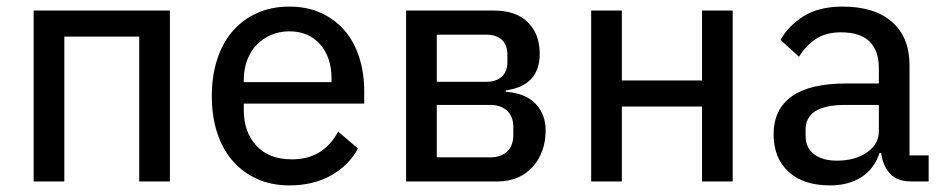

<svg xmlns="http://www.w3.org/2000/svg" viewBox="-20 -550 2864 582"><path d="M82 -518H495V0H402V-439H175V0H82Z M857 12Q803 12 759.5 -7.5Q716 -27 685.5 -62Q655 -97 638.5 -147Q622 -197 622 -259Q622 -320 638.5 -370.5Q655 -421 685.5 -456Q716 -491 759.5 -510.5Q803 -530 857 -530Q911 -530 953.5 -510.5Q996 -491 1025 -457Q1054 -423 1069 -376Q1084 -329 1084 -275V-236H719V-215Q719 -150 757 -108.5Q795 -67 865 -67Q914 -67 949 -89Q984 -111 1005 -151L1065 -100Q1038 -49 984 -18.5Q930 12 857 12ZM857 -455Q827 -455 801.5 -444Q776 -433 757.5 -413.5Q739 -394 729 -367Q719 -340 719 -308V-301H985V-311Q985 -376 950.5 -415.5Q916 -455 857 -455Z M1211 -518H1478Q1544 -518 1580 -482.5Q1616 -447 1616 -387Q1616 -290 1513 -276V-272Q1574 -267 1604 -235Q1634 -203 1634 -154Q1634 -122 1624 -94Q1614 -66 1595.5 -45Q1577 -24 1550 -12Q1523 0 1489 0H1211ZM1465 -73Q1498 -73 1517 -90.5Q1536 -108 1536 -141V-165Q1536 -197 1517 -214.5Q1498 -232 1465 -232H1304V-73ZM1453 -302Q1484 -302 1501 -317.5Q1518 -333 1518 -362V-385Q1518 -414 1501 -429.5Q1484 -445 1453 -445H1304V-302Z M1772 -518H1865V-306H2108V-518H2201V0H2108V-227H1865V0H1772Z M2742 0Q2699 0 2677.5 -24Q2656 -48 2651 -86H2646Q2630 -38 2591 -13Q2552 12 2496 12Q2415 12 2370 -29.5Q2325 -71 2325 -143Q2325 -218 2379.5 -257.5Q2434 -297 2546 -297H2644V-344Q2644 -396 2616 -424Q2588 -452 2529 -452Q2483 -452 2452.5 -431.5Q2422 -411 2402 -378L2346 -429Q2369 -471 2415.5 -500.5Q2462 -530 2534 -530Q2631 -530 2684 -483.5Q2737 -437 2737 -352V-79H2795V0ZM2517 -63Q2572 -63 2608 -88Q2644 -113 2644 -152V-232H2545Q2481 -232 2451.5 -213Q2422 -194 2422 -158V-138Q2422 -102 2447.5 -82.5Q2473 -63 2517 -63Z"/></svg>

Font: IBM Plex Sans Text
Style: Regular
Weight: 450
Designer: Mike Abbink, Paul van der Laan, Pieter van Rosmalen
Foundry: Bold Monday
Version: Version 3.005